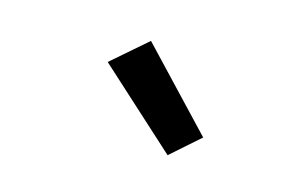

<svg xmlns="http://www.w3.org/2000/svg" viewBox="-46 -892 691 438"><g transform="rotate(15 300.0 -673.0)"><path d="M370 -552 183 -722 266 -794 438 -612Z"/></g></svg>

Font: Iosevka SS04 SmBd Ex Obl
Style: Regular
Weight: 600
Width: 7
Italic angle: -9°
Monospace: yes
Designer: Belleve Invis
Foundry: Belleve Invis
Version: Version 19.0.0; ttfautohint (v1.8.4)